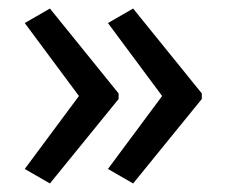

<svg xmlns="http://www.w3.org/2000/svg" viewBox="-20 -489 531 450"><path d="M453 -257 292 -59 233 -93 360 -264 233 -435 292 -469 453 -270ZM258 -257 97 -59 38 -93 165 -264 38 -435 97 -469 258 -270Z"/></svg>

Font: Noto Sans SemiCondensed
Style: Regular
Weight: 400
Width: 4
Version: Version 2.013